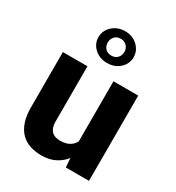

<svg xmlns="http://www.w3.org/2000/svg" viewBox="-190 -906 942 1030"><g transform="rotate(30 281.0 -391.0)"><path d="M360.8 -127.4V-528.3H514.2V0H370.6ZM377 -235.4 418.9 -236.3Q418.9 -183.1 406.5 -138.2Q394 -93.3 369.4 -60.1Q344.7 -26.9 308.3 -8.5Q272 9.8 223.6 9.8Q184.6 9.8 152.1 -1.2Q119.6 -12.2 96.2 -35.9Q72.8 -59.6 60.1 -96.9Q47.4 -134.3 47.4 -186.5V-528.3H199.7V-185.5Q199.7 -165 204.8 -150.6Q210 -136.2 219 -127Q228 -117.7 241.5 -113.3Q254.9 -108.9 271 -108.9Q311.5 -108.9 334.7 -125.7Q357.9 -142.6 367.4 -171.1Q377 -199.7 377 -235.4ZM172.4 -693.4Q172.4 -720.2 186.5 -742.7Q200.7 -765.1 225.3 -778.8Q250 -792.5 281.2 -792.5Q328.6 -792.5 359.4 -763.2Q390.1 -733.9 390.1 -693.4Q390.1 -666 376 -644Q361.8 -622.1 337.4 -608.9Q313 -595.7 281.2 -595.7Q234.4 -595.7 203.4 -624.3Q172.4 -652.8 172.4 -693.4ZM230 -693.4Q230 -671.9 243.7 -656.7Q257.3 -641.6 281.2 -641.6Q305.2 -641.6 319.1 -656.7Q333 -671.9 333 -693.4Q333 -714.8 319.1 -730.2Q305.2 -745.6 281.2 -745.6Q257.3 -745.6 243.7 -730.2Q230 -714.8 230 -693.4Z"/></g></svg>

Font: Roboto ExtraBold
Style: Regular
Weight: 800
Designer: Christian Robertson
Foundry: Google
Version: Version 3.009; 2024